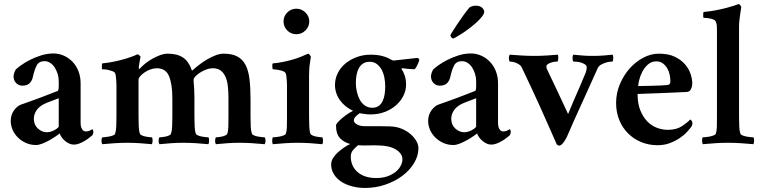

<svg xmlns="http://www.w3.org/2000/svg" viewBox="-20 -708 3756 948"><path d="M211 -55Q222 -55 232.5 -58.5Q243 -62 251.5 -67Q260 -72 265 -76.5Q270 -81 270 -84V-223Q253 -216 230.5 -208Q208 -200 193 -192Q170 -179 158.5 -160.5Q147 -142 147 -120Q148 -90 168 -72.5Q188 -55 211 -55ZM158 8Q131 8 108.5 -2Q86 -12 69 -28.5Q52 -45 42.5 -66.5Q33 -88 33 -111Q33 -141 49.5 -163.5Q66 -186 85 -192Q102 -198 126 -206.5Q150 -215 175.5 -224.5Q201 -234 225 -243.5Q249 -253 265 -259Q268 -261 269 -267Q270 -273 270 -281V-308Q270 -326 264.5 -343.5Q259 -361 250 -375Q241 -389 228 -397.5Q215 -406 200 -406Q172 -406 161 -384.5Q150 -363 143 -331Q139 -310 126.5 -297.5Q114 -285 91 -285Q72 -285 59.5 -298Q47 -311 47 -331Q47 -338 50 -347.5Q53 -357 58 -365Q65 -372 83.5 -385.5Q102 -399 127.5 -412Q153 -425 183 -434.5Q213 -444 244 -444Q271 -444 295.5 -433Q320 -422 338.5 -402.5Q357 -383 367.5 -356Q378 -329 378 -297V-102Q378 -82 385 -70.5Q392 -59 404 -59Q416 -59 424 -63.5Q432 -68 435 -70Q438 -69 439.5 -65Q441 -61 441 -57Q441 -48 436 -40Q431 -36 421 -28Q411 -20 398.5 -12.5Q386 -5 372 0.5Q358 6 345 6Q333 6 322 1Q311 -4 301.5 -12Q292 -20 285 -29.5Q278 -39 275 -49Q271 -46 257.5 -36.5Q244 -27 226.5 -17Q209 -7 190.5 0.5Q172 8 158 8Z M808 -443Q855 -443 883.5 -424Q912 -405 928 -359Q945 -374 964.5 -389Q984 -404 1005 -416Q1026 -428 1046 -435.5Q1066 -443 1084 -443Q1126 -443 1152 -429Q1178 -415 1192.5 -387Q1207 -359 1212 -316Q1217 -273 1217 -216V-133Q1217 -104 1218 -82.5Q1219 -61 1224 -47Q1226 -43 1234 -39.5Q1242 -36 1252.5 -34Q1263 -32 1273 -31Q1283 -30 1287 -30Q1291 -24 1291 -13Q1291 -2 1287 4Q1257 1 1225 -1Q1193 -3 1163 -3Q1132 -3 1103.5 -1Q1075 1 1046 4Q1042 -2 1042 -13Q1042 -24 1046 -30Q1051 -30 1059.5 -31Q1068 -32 1077 -34Q1086 -36 1093 -39.5Q1100 -43 1102 -47Q1107 -61 1107.5 -83Q1108 -105 1108 -134V-224Q1108 -255 1105 -282Q1102 -309 1093.5 -328.5Q1085 -348 1070 -359.5Q1055 -371 1031 -371Q1015 -371 998 -364.5Q981 -358 967 -349Q953 -340 944.5 -330.5Q936 -321 936 -315V-307Q938 -288 939 -265.5Q940 -243 940 -221V-134Q940 -105 941 -83Q942 -61 947 -47Q949 -43 957 -39.5Q965 -36 975 -34Q985 -32 994.5 -31Q1004 -30 1009 -30Q1013 -24 1012.5 -13Q1012 -2 1009 4Q980 1 948 -1Q916 -3 885 -3Q854 -3 825.5 -1Q797 1 767 4Q763 -2 763 -13Q763 -24 767 -30Q772 -30 781 -31Q790 -32 799 -34Q808 -36 815.5 -39.5Q823 -43 824 -47Q829 -61 830 -83Q831 -105 831 -134V-222Q831 -291 815 -331Q799 -371 754 -371Q738 -371 722 -365Q706 -359 693 -350Q680 -341 672 -331.5Q664 -322 664 -315V-134Q664 -108 665 -84.5Q666 -61 671 -47Q673 -43 680.5 -39.5Q688 -36 697.5 -34Q707 -32 716 -31Q725 -30 730 -30Q734 -24 733.5 -13Q733 -2 730 4Q700 1 670 -1Q640 -3 609 -3Q579 -3 546.5 -1Q514 1 485 4Q481 -2 481 -13Q481 -24 485 -30Q490 -30 499.5 -31Q509 -32 519.5 -34Q530 -36 538.5 -39.5Q547 -43 548 -47Q553 -61 554 -83Q555 -105 555 -134V-275Q555 -279 555 -289Q555 -299 554 -310Q553 -321 552 -331.5Q551 -342 548 -347Q545 -353 535.5 -356.5Q526 -360 515.5 -362.5Q505 -365 496 -365.5Q487 -366 484 -366Q483 -367 483 -371.5Q483 -376 483 -381.5Q483 -387 483.5 -391Q484 -395 485 -395Q534 -400 582 -413Q630 -426 659 -440Q664 -439 669 -434Q674 -429 674 -427Q673 -424 671.5 -415.5Q670 -407 668.5 -398Q667 -389 666 -381.5Q665 -374 665 -372Q665 -368 667 -367Q668 -367 672 -371Q682 -382 697.5 -394.5Q713 -407 731.5 -417.5Q750 -428 770 -435.5Q790 -443 808 -443Z M1380 -602Q1380 -628 1398.5 -646.5Q1417 -665 1443 -665Q1469 -665 1488 -646.5Q1507 -628 1507 -602Q1507 -576 1488 -557.5Q1469 -539 1443 -539Q1417 -539 1398.5 -557.5Q1380 -576 1380 -602ZM1506 -133Q1506 -107 1507 -84Q1508 -61 1513 -47Q1515 -43 1522.5 -39.5Q1530 -36 1539 -34Q1548 -32 1557.5 -31Q1567 -30 1571 -30Q1575 -25 1575 -13Q1575 -1 1571 4Q1542 1 1512 -1Q1482 -3 1451 -3Q1421 -3 1389 -1Q1357 1 1327 4Q1324 -1 1324 -13Q1324 -25 1327 -30Q1332 -30 1342 -31Q1352 -32 1362 -34Q1372 -36 1380.5 -39.5Q1389 -43 1391 -47Q1396 -61 1396.5 -82.5Q1397 -104 1397 -133V-276Q1397 -280 1397 -289.5Q1397 -299 1396 -310Q1395 -321 1394 -331.5Q1393 -342 1390 -347Q1387 -353 1378 -356.5Q1369 -360 1358.5 -362Q1348 -364 1339 -365Q1330 -366 1327 -366Q1325 -368 1324.5 -380.5Q1324 -393 1327 -395Q1352 -397 1376.5 -402Q1401 -407 1424 -413.5Q1447 -420 1466.5 -428Q1486 -436 1501 -443Q1506 -442 1510.5 -435.5Q1515 -429 1515 -427Q1514 -424 1513 -416Q1512 -408 1510.5 -398.5Q1509 -389 1508 -380.5Q1507 -372 1507 -367Q1506 -355 1506 -336.5Q1506 -318 1506 -315Z M1805 -403Q1785 -403 1771.5 -393.5Q1758 -384 1750.5 -369Q1743 -354 1740 -335.5Q1737 -317 1737 -298Q1737 -277 1742 -255Q1747 -233 1756.5 -215.5Q1766 -198 1781.5 -187Q1797 -176 1818 -176Q1838 -176 1850.5 -185.5Q1863 -195 1870 -210.5Q1877 -226 1879.5 -244.5Q1882 -263 1882 -281Q1882 -302 1878 -324Q1874 -346 1864.5 -363.5Q1855 -381 1840.5 -392Q1826 -403 1805 -403ZM1748 9Q1738 17 1725 31Q1712 45 1712 64Q1712 113 1746 142Q1780 171 1837 171Q1869 171 1893 162.5Q1917 154 1933.5 140.5Q1950 127 1958.5 110.5Q1967 94 1967 79Q1967 51 1936 31Q1905 11 1848 10Q1825 9 1799 10Q1773 11 1748 9ZM1810 -438Q1843 -438 1867.5 -431.5Q1892 -425 1910 -414Q1918 -410 1919 -410Q1920 -410 1920.5 -409.5Q1921 -409 1923 -409L2040 -422Q2050 -420 2050 -412Q2050 -409 2047.5 -402.5Q2045 -396 2041.5 -388.5Q2038 -381 2034 -374.5Q2030 -368 2026 -366Q2009 -367 1994 -368Q1979 -369 1967 -371Q1962 -371 1962 -368Q1971 -356 1978 -336Q1985 -316 1985 -290Q1985 -261 1971.5 -234.5Q1958 -208 1934.5 -187.5Q1911 -167 1879 -155Q1847 -143 1809 -143Q1796 -143 1781.5 -145Q1767 -147 1756 -149Q1745 -142 1736 -132.5Q1727 -123 1727 -113Q1727 -103 1742 -94Q1757 -85 1780 -85Q1791 -85 1808 -85Q1825 -85 1843.5 -85Q1862 -85 1879 -84.5Q1896 -84 1906 -84Q1938 -83 1964 -72Q1990 -61 2008 -45Q2026 -29 2036 -11Q2046 7 2046 23Q2046 62 2024 98Q2002 134 1965.5 161Q1929 188 1881.5 204Q1834 220 1783 220Q1749 220 1718.5 212Q1688 204 1665 189Q1642 174 1628.5 152Q1615 130 1615 103Q1615 88 1624.5 72.5Q1634 57 1648.5 44Q1663 31 1679.5 20Q1696 9 1709 3Q1679 -5 1659 -25.5Q1639 -46 1639 -91Q1642 -98 1651 -107.5Q1660 -117 1672 -127Q1684 -137 1697.5 -146Q1711 -155 1723 -161Q1682 -180 1658 -214Q1634 -248 1634 -289Q1634 -319 1647.5 -346.5Q1661 -374 1685 -394Q1709 -414 1741 -426Q1773 -438 1810 -438Z M2272 -55Q2283 -55 2293.5 -58.5Q2304 -62 2312.5 -67Q2321 -72 2326 -76.5Q2331 -81 2331 -84V-223Q2314 -216 2291.5 -208Q2269 -200 2254 -192Q2231 -179 2219.5 -160.5Q2208 -142 2208 -120Q2209 -90 2229 -72.5Q2249 -55 2272 -55ZM2219 8Q2192 8 2169.5 -2Q2147 -12 2130 -28.5Q2113 -45 2103.5 -66.5Q2094 -88 2094 -111Q2094 -141 2110.5 -163.5Q2127 -186 2146 -192Q2163 -198 2187 -206.5Q2211 -215 2236.5 -224.5Q2262 -234 2286 -243.5Q2310 -253 2326 -259Q2329 -261 2330 -267Q2331 -273 2331 -281V-308Q2331 -326 2325.5 -343.5Q2320 -361 2311 -375Q2302 -389 2289 -397.5Q2276 -406 2261 -406Q2233 -406 2222 -384.5Q2211 -363 2204 -331Q2200 -310 2187.5 -297.5Q2175 -285 2152 -285Q2133 -285 2120.5 -298Q2108 -311 2108 -331Q2108 -338 2111 -347.5Q2114 -357 2119 -365Q2126 -372 2144.5 -385.5Q2163 -399 2188.5 -412Q2214 -425 2244 -434.5Q2274 -444 2305 -444Q2332 -444 2356.5 -433Q2381 -422 2399.5 -402.5Q2418 -383 2428.5 -356Q2439 -329 2439 -297V-102Q2439 -82 2446 -70.5Q2453 -59 2465 -59Q2477 -59 2485 -63.5Q2493 -68 2496 -70Q2499 -69 2500.5 -65Q2502 -61 2502 -57Q2502 -48 2497 -40Q2492 -36 2482 -28Q2472 -20 2459.5 -12.5Q2447 -5 2433 0.5Q2419 6 2406 6Q2394 6 2383 1Q2372 -4 2362.5 -12Q2353 -20 2346 -29.5Q2339 -39 2336 -49Q2332 -46 2318.5 -36.5Q2305 -27 2287.5 -17Q2270 -7 2251.5 0.5Q2233 8 2219 8ZM2329 -680Q2342 -680 2350 -676.5Q2358 -673 2362.5 -668Q2367 -663 2369 -658Q2371 -653 2371 -651Q2371 -641 2360.5 -627Q2350 -613 2333.5 -598Q2317 -583 2298 -568.5Q2279 -554 2262 -543Q2245 -532 2232.5 -525Q2220 -518 2218 -518Q2213 -518 2208.5 -523.5Q2204 -529 2204 -534Q2204 -536 2214 -552Q2224 -568 2238 -589Q2252 -610 2268.5 -633Q2285 -656 2298 -671Q2300 -673 2309 -676.5Q2318 -680 2329 -680Z M2618 -432Q2649 -432 2680 -434Q2711 -436 2734 -438Q2737 -434 2736.5 -420.5Q2736 -407 2732 -404Q2728 -404 2719 -403Q2710 -402 2701 -399Q2692 -396 2685 -391.5Q2678 -387 2678 -381Q2678 -379 2678 -376Q2678 -373 2679 -370Q2690 -347 2708 -309Q2726 -271 2743 -235Q2763 -192 2785 -145Q2799 -178 2813 -212Q2826 -241 2840.5 -275Q2855 -309 2868 -340Q2872 -348 2874.5 -358Q2877 -368 2877 -375Q2877 -384 2869 -389.5Q2861 -395 2850.5 -398.5Q2840 -402 2829 -403Q2818 -404 2811 -404Q2807 -409 2807 -420.5Q2807 -432 2810 -438Q2833 -436 2854.5 -434Q2876 -432 2906 -432Q2936 -432 2961.5 -434Q2987 -436 3005 -438Q3008 -434 3008 -421Q3008 -408 3004 -404Q3000 -404 2990 -403Q2980 -402 2968.5 -398Q2957 -394 2946.5 -388Q2936 -382 2931 -371Q2915 -335 2895 -291Q2875 -247 2854 -200.5Q2833 -154 2813 -110Q2793 -66 2778 -30Q2757 11 2740 11Q2738 11 2734.5 9Q2731 7 2729 5Q2707 -45 2686 -92.5Q2665 -140 2644 -186.5Q2623 -233 2601.5 -279Q2580 -325 2557 -373Q2553 -383 2544 -389Q2535 -395 2526 -398.5Q2517 -402 2508.5 -403Q2500 -404 2497 -404Q2492 -411 2492.5 -422Q2493 -433 2497 -438Q2521 -436 2554.5 -434Q2588 -432 2618 -432Z M3221 -405Q3196 -405 3178.5 -389Q3161 -373 3150.5 -352Q3140 -331 3135.5 -311Q3131 -291 3131 -283Q3134 -283 3154 -283.5Q3174 -284 3198 -284.5Q3222 -285 3244 -286Q3266 -287 3273 -288Q3290 -288 3290 -307Q3290 -322 3286.5 -339Q3283 -356 3274.5 -370.5Q3266 -385 3253 -395Q3240 -405 3221 -405ZM3233 -443Q3281 -443 3312.5 -427.5Q3344 -412 3363 -389.5Q3382 -367 3390 -342Q3398 -317 3398 -298Q3398 -280 3391.5 -267.5Q3385 -255 3372 -254Q3352 -253 3318.5 -251.5Q3285 -250 3249 -248.5Q3213 -247 3180 -246Q3147 -245 3128 -244Q3128 -197 3141.5 -163.5Q3155 -130 3176 -108.5Q3197 -87 3223.5 -77Q3250 -67 3277 -67Q3320 -67 3347 -85Q3374 -103 3388 -118Q3391 -117 3395 -111.5Q3399 -106 3399 -101Q3399 -90 3394 -83Q3387 -73 3372.5 -57Q3358 -41 3336.5 -26.5Q3315 -12 3287.5 -1.5Q3260 9 3227 9Q3184 9 3147 -6Q3110 -21 3082 -48.5Q3054 -76 3038 -114.5Q3022 -153 3022 -200Q3022 -248 3040.5 -292Q3059 -336 3088.5 -369.5Q3118 -403 3156 -423Q3194 -443 3233 -443Z M3520 -553Q3520 -565 3519.5 -578Q3519 -591 3514 -602Q3512 -607 3505 -610.5Q3498 -614 3489 -616Q3480 -618 3470.5 -619Q3461 -620 3454 -620Q3453 -620 3452.5 -624.5Q3452 -629 3452 -634Q3452 -639 3452.5 -643.5Q3453 -648 3455 -649Q3488 -652 3516 -657.5Q3544 -663 3566.5 -669Q3589 -675 3604.5 -680Q3620 -685 3627 -688Q3631 -688 3635 -682.5Q3639 -677 3640 -672Q3637 -657 3635 -641Q3633 -627 3631 -610Q3629 -593 3629 -576V-133Q3629 -104 3630 -82.5Q3631 -61 3636 -47Q3638 -43 3646 -39.5Q3654 -36 3664.5 -34Q3675 -32 3685 -31Q3695 -30 3700 -30Q3704 -24 3703.5 -13Q3703 -2 3700 4Q3670 1 3637.5 -1Q3605 -3 3574 -3Q3544 -3 3512 -1Q3480 1 3450 4Q3447 -2 3446.5 -13Q3446 -24 3450 -30Q3455 -30 3465 -31Q3475 -32 3485 -34Q3495 -36 3503.5 -39.5Q3512 -43 3514 -47Q3519 -61 3519.5 -82.5Q3520 -104 3520 -133Z"/></svg>

Font: Vermiglione SemiBold
Style: Regular
Weight: 600
Version: Version 1.000